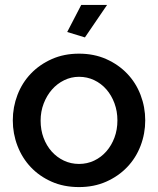

<svg xmlns="http://www.w3.org/2000/svg" viewBox="-20 -750 642 780"><path d="M325 -598 253 -620 310 -730H415ZM301 10Q239 10 189.5 -12Q140 -34 105 -71Q70 -108 51 -157.5Q32 -207 32 -261Q32 -315 51 -364.5Q70 -414 105.5 -451Q141 -488 190.5 -510Q240 -532 301 -532Q362 -532 411.5 -510Q461 -488 496.5 -451Q532 -414 551 -364.5Q570 -315 570 -261Q570 -207 551 -157.5Q532 -108 496.5 -71Q461 -34 411.5 -12Q362 10 301 10ZM145 -260Q145 -222 157 -190Q169 -158 190 -134.5Q211 -111 239.5 -97.5Q268 -84 301 -84Q334 -84 362.5 -97.5Q391 -111 412 -135Q433 -159 445 -191Q457 -223 457 -261Q457 -298 445 -330.5Q433 -363 412 -387Q391 -411 362.5 -424.5Q334 -438 301 -438Q269 -438 240.5 -424Q212 -410 191 -386Q170 -362 157.5 -329.5Q145 -297 145 -260Z"/></svg>

Font: IngvarSans
Style: Regular
Weight: 600
Version: Version 3.000